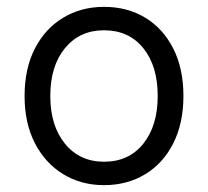

<svg xmlns="http://www.w3.org/2000/svg" viewBox="-20 -530 607 560"><path d="M283.3 10Q216.7 10 164.2 -22.1Q111.7 -54.2 81.7 -112.5Q51.7 -170.8 51.7 -250Q51.7 -330 81.7 -388.3Q111.7 -446.7 164.2 -478.3Q216.7 -510 283.3 -510Q351.7 -510 403.8 -478.3Q455.8 -446.7 485.4 -388.3Q515 -330 515 -250Q515 -170.8 485.4 -112.1Q455.8 -53.3 403.3 -21.7Q350.8 10 283.3 10ZM283.3 -58.3Q355.8 -58.3 397.9 -110.8Q440 -163.3 440 -250Q440 -337.5 397.9 -389.6Q355.8 -441.7 283.3 -441.7Q212.5 -441.7 169.6 -389.6Q126.7 -337.5 126.7 -250Q126.7 -163.3 169.6 -110.8Q212.5 -58.3 283.3 -58.3Z"/></svg>

Font: Funnel Sans Light
Style: Regular
Weight: 300
Designer: NORD ID, Kristian Moeller
Foundry: Dicotype
Version: Version 1.000